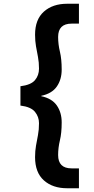

<svg xmlns="http://www.w3.org/2000/svg" viewBox="-20 -831 502 1024"><path d="M338 173Q261 173 214 131Q167 89 167 7Q167 -26 172 -54Q177 -82 182.5 -110.5Q188 -139 188 -174Q188 -208 166.5 -234.5Q145 -261 89 -268V-371Q145 -378 166.5 -403.5Q188 -429 188 -465Q188 -499 182.5 -527.5Q177 -556 172 -584Q167 -612 167 -646Q167 -727 214 -769Q261 -811 338 -811H401V-705H362Q290 -705 290 -634Q290 -595 299.5 -555.5Q309 -516 309 -460Q309 -407 283 -369.5Q257 -332 200 -320V-318Q257 -306 283 -268.5Q309 -231 309 -178Q309 -122 299.5 -82.5Q290 -43 290 -4Q290 67 362 67H401V173Z"/></svg>

Font: DeepMind Sans
Style: Bold
Weight: 700
Designer: Jonny Pinhorn / Modifications: Colophon Foundry
Foundry: Colophon Foundry
Version: Version 1.002; ttfautohint (v1.8.2)